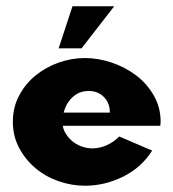

<svg xmlns="http://www.w3.org/2000/svg" viewBox="-20 -578 551 612"><path d="M180 -177Q183 -161 192.5 -147.5Q202 -134 215 -124.5Q228 -115 243.5 -110Q259 -105 275 -105Q298 -105 321 -115.5Q344 -126 360 -143L465 -98Q431 -44 372.5 -15Q314 14 251 14Q208 14 166.5 -0.5Q125 -15 93 -42Q61 -69 41 -106.5Q21 -144 21 -190Q21 -236 41 -273.5Q61 -311 93.5 -337.5Q126 -364 167 -378.5Q208 -393 251 -393Q293 -393 336 -378.5Q379 -364 413.5 -338Q448 -312 470 -274Q492 -236 492 -190L491 -177ZM330 -219V-221Q330 -250 311 -269Q292 -288 263 -288Q232 -288 211 -268Q190 -248 183 -219ZM240 -424H167L211 -558H344Z"/></svg>

Font: CAT Rhythmus
Style: Regular
Weight: 400
Designer: Peter Wiegel nach alter Vorlage
Foundry: Peter Wiegel
Version: 1.000